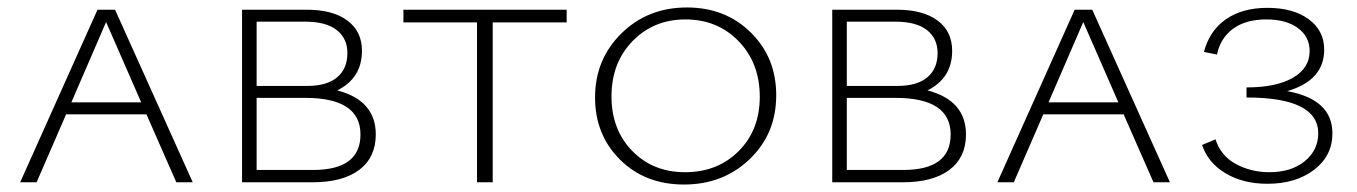

<svg xmlns="http://www.w3.org/2000/svg" viewBox="-20 -488 3634 514"><path d="M452 0 372 -182H157L78 0H34L241 -462H288L496 0ZM171 -214H358L264 -429Z M883 -246Q986 -219 986 -128Q986 -67 942 -33.5Q898 0 816 0H628V-462H801Q871 -462 910 -433Q949 -404 949 -352Q949 -279 883 -246ZM797 -430H667V-258H803Q855 -258 882.5 -281Q910 -304 910 -346Q910 -385 881.5 -407.5Q853 -430 797 -430ZM818 -33Q945 -33 945 -128Q945 -226 797 -226H667V-33Z M1497 -462V-428H1299V0H1257V-428H1060V-462Z M1811 6Q1707 6 1640 -60.5Q1573 -127 1573 -227Q1573 -329 1643.5 -398.5Q1714 -468 1819 -468Q1922 -468 1990 -401Q2058 -334 2058 -233Q2058 -130 1987 -62Q1916 6 1811 6ZM1814 -27Q1901 -27 1957.5 -83.5Q2014 -140 2014 -229Q2014 -319 1957.5 -377.5Q1901 -436 1815 -436Q1730 -436 1673.5 -378Q1617 -320 1617 -230Q1617 -141 1672.5 -84Q1728 -27 1814 -27Z M2463 -246Q2566 -219 2566 -128Q2566 -67 2522 -33.5Q2478 0 2396 0H2208V-462H2381Q2451 -462 2490 -433Q2529 -404 2529 -352Q2529 -279 2463 -246ZM2377 -430H2247V-258H2383Q2435 -258 2462.5 -281Q2490 -304 2490 -346Q2490 -385 2461.5 -407.5Q2433 -430 2377 -430ZM2398 -33Q2525 -33 2525 -128Q2525 -226 2377 -226H2247V-33Z M3068 0 2988 -182H2773L2694 0H2650L2857 -462H2904L3112 0ZM2787 -214H2974L2880 -429Z M3426 -244Q3547 -222 3547 -131Q3547 -71 3498 -33.5Q3449 4 3373 4Q3308 4 3261 -24Q3214 -52 3198 -100L3234 -115Q3248 -71 3288.5 -49Q3329 -27 3378 -27Q3437 -27 3473 -56.5Q3509 -86 3509 -131Q3509 -227 3317 -227V-254Q3397 -254 3441.5 -280Q3486 -306 3486 -351Q3486 -390 3454.5 -413Q3423 -436 3370 -436Q3315 -436 3281 -411Q3247 -386 3238 -342L3203 -349Q3218 -406 3262 -436.5Q3306 -467 3373 -467Q3442 -467 3483.5 -436.5Q3525 -406 3525 -355Q3525 -273 3426 -244Z"/></svg>

Font: EauTestSC Light
Style: Regular
Weight: 300
Designer: Christian Thalmann (Catharsis Fonts)
Version: Version 0.001;PS 000.001;hotconv 1.0.88;makeotf.lib2.5.64775